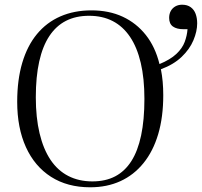

<svg xmlns="http://www.w3.org/2000/svg" viewBox="-20 -781 857 815"><path d="M363 14Q266 14 196.5 -30.5Q127 -75 90 -156.5Q53 -238 53 -349Q53 -442 74.5 -514.5Q96 -587 137 -636.5Q178 -686 236.5 -711.5Q295 -737 368 -737Q443 -737 501 -710Q559 -683 599 -632.5Q639 -582 657 -509Q703 -528 728.5 -552Q754 -576 764 -603Q774 -630 776 -657H759Q730 -657 714 -668.5Q698 -680 698 -705Q698 -722 705 -734.5Q712 -747 724.5 -754Q737 -761 753 -761Q775 -761 789.5 -750.5Q804 -740 810.5 -722Q817 -704 817 -682Q817 -648 801 -610Q785 -572 751 -539.5Q717 -507 663 -487Q668 -462 670.5 -434.5Q673 -407 673 -377Q673 -284 651.5 -211.5Q630 -139 589 -88.5Q548 -38 491 -12Q434 14 363 14ZM372 -11Q428 -11 469 -32.5Q510 -54 537.5 -97Q565 -140 579 -206Q593 -272 593 -361Q593 -448 577.5 -514Q562 -580 532 -624.5Q502 -669 458.5 -691.5Q415 -714 358 -714Q302 -714 260 -692.5Q218 -671 189.5 -628Q161 -585 146.5 -520Q132 -455 132 -368Q132 -282 148 -215Q164 -148 194.5 -102.5Q225 -57 270 -34Q315 -11 372 -11Z"/></svg>

Font: Literata 60pt Light
Style: Regular
Weight: 300
Designer: Latin by Veronika Burian and Jose Scaglione. Greek by Irene Vlachou. Cyrillic by Vera Evstafieva.
Foundry: TypeTogether
Version: Version 3.103;gftools[0.9.29]